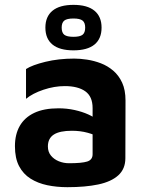

<svg xmlns="http://www.w3.org/2000/svg" viewBox="-20 -762 609 797"><path d="M259.8 15Q215.4 15 176.2 6.8Q137 -1.4 106.7 -20.5Q76.4 -39.6 59.2 -72.4Q42 -105.2 42 -155Q42 -204.4 62.2 -239.5Q82.4 -274.6 122.4 -293.5Q162.4 -312.4 223 -312.4Q257.6 -312.4 289.3 -305.4Q321 -298.4 346.3 -287Q371.6 -275.6 387 -261.8L394.4 -190.4Q373.8 -202.8 343.5 -211Q313.2 -219.2 278.6 -219.2Q227.6 -219.2 203.2 -203.3Q178.8 -187.4 178.8 -154Q178.8 -131.6 191.5 -116.1Q204.2 -100.6 224.3 -92.5Q244.4 -84.4 266.6 -84.4Q319.6 -84.4 342 -91.5Q364.4 -98.6 364.4 -121.8V-313.6Q364.4 -361.4 334 -383Q303.6 -404.6 249 -404.6Q205.4 -404.6 160.4 -389.5Q115.4 -374.4 88 -351.8V-475.4Q113.6 -492 168.3 -505.4Q223 -518.8 288.2 -518.8Q312.8 -518.8 341.7 -514.4Q370.6 -510 398.6 -499.3Q426.6 -488.6 449.9 -468.8Q473.2 -449 487.1 -418.7Q501 -388.4 501 -344.4L500.4 -105.4Q500.4 -60.8 471 -34.2Q441.6 -7.6 387.8 3.7Q334 15 259.8 15ZM285 -553Q227.6 -553 198 -577Q168.4 -601 168.4 -647.4Q168.4 -693.2 198 -717.5Q227.6 -741.8 285 -741.8Q342.6 -741.8 372.1 -717.5Q401.6 -693.2 401.6 -647.4Q401.6 -601 372.1 -577Q342.6 -553 285 -553ZM285 -609.2Q311.8 -609.2 322.7 -617.7Q333.6 -626.2 333.6 -647.4Q333.6 -668 322.7 -676.6Q311.8 -685.2 285 -685.2Q257.8 -685.2 246.9 -676.6Q236 -668 236 -647.4Q236 -626.2 246.9 -617.7Q257.8 -609.2 285 -609.2Z"/></svg>

Font: Maven Pro VF Beta
Style: Regular
Weight: 400
Designer: Joe Prince
Foundry: Joe Prince
Version: Version 2.002